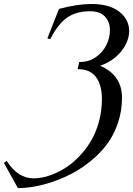

<svg xmlns="http://www.w3.org/2000/svg" viewBox="-92 -755 673 970"><path d="M370.1 -734.9Q460.4 -734.9 510.5 -696Q560.5 -657.2 560.5 -598.1Q560.5 -545.9 520.8 -496.1Q481 -446.3 414.1 -422.9Q524.4 -375 524.4 -261.2Q524.4 -194.3 503.9 -133.8Q483.4 -73.2 449.5 -27.6Q415.5 18.1 368.9 56.4Q322.3 94.7 273.4 120.6Q224.6 146.5 170.9 164.6Q78.1 195.3 -1.5 195.3Q-4.4 189.9 -28.8 146.5Q-53.2 103 -72.3 67.9L-58.1 58.1Q-2 146 78.1 146Q113.3 146 151.9 133.8Q190.4 121.6 229 98.9Q267.6 76.2 302.5 41Q337.4 5.9 364.3 -37.4Q391.1 -80.6 407 -137Q422.9 -193.4 422.9 -255.4Q422.9 -324.2 393.6 -364.7Q364.3 -405.3 303.7 -405.3H300.3L308.1 -441.9H313.5Q356.9 -441.9 392.1 -466.3Q427.2 -490.7 445.3 -527.3Q463.4 -564 463.4 -602.5Q463.4 -644.5 438.2 -671.4Q413.1 -698.2 362.3 -698.2Q293.9 -698.2 247.8 -666.7Q201.7 -635.3 161.6 -556.6L147.5 -561.5Q164.1 -603.5 183.3 -652.6Q202.6 -701.7 206.1 -710Q299.8 -734.9 370.1 -734.9Z"/></svg>

Font: Flanker
Style: Italic
Weight: 400
Italic angle: -12°
Designer: Flanker
Version: Version 2.027